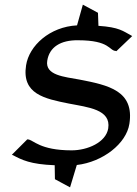

<svg xmlns="http://www.w3.org/2000/svg" viewBox="-20 -700 588 825"><path d="M31 -35 36 -33C74 -13 110 6 215 10L216 70L281 105L310 9C422 -4 523 -83 536 -168C558 -310 446 -334 322 -358C257 -370 173 -376 183 -439C192 -498 241 -528 315 -527C454 -527 448 -482 478 -481L480 -480L548 -545L543 -548C509 -566 493 -583 403 -589L401 -645L336 -680L311 -591C194 -585 105 -504 92 -419C73 -296 171 -276 276 -255C358 -239 458 -230 445 -148C435 -88 356 -54 288 -54C150 -54 124 -99 100 -101H97Z"/></svg>

Font: Charger Sport
Style: DfBdExtObl
Weight: 400
Designer: Jasper
Foundry: Cannot Into Space Fonts
Version: Version 1.1